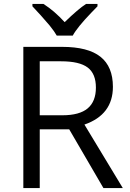

<svg xmlns="http://www.w3.org/2000/svg" viewBox="-20 -951 658 971"><path d="M231 -822Q256 -791 267 -771H348Q370 -812 441 -886L473 -919V-931H415Q376 -906 307 -839Q256 -895 200 -931H144V-919Q186 -875 231 -822ZM503 0H601L407 -321Q551 -371 551 -512Q551 -614 488 -664Q425 -714 294 -714H98V0H181V-297H330ZM289 -641Q382 -641 423.5 -609.5Q465 -578 465 -508Q465 -438 423.5 -403Q382 -368 295 -368H181V-641Z"/></svg>

Font: OpenSansMMV
Style: Regular
Weight: 400
Designer: Steve Matteson
Foundry: Ascender Corporation
Version: Version 4.000